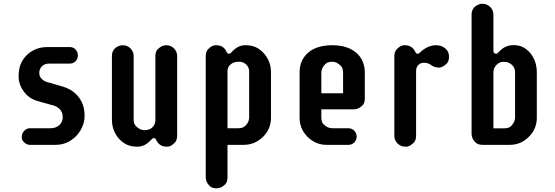

<svg xmlns="http://www.w3.org/2000/svg" viewBox="-20 -771 2954 1022"><path d="M109.4 -75.2Q122.6 -88.4 140.1 -88.4H248Q277.8 -88.4 295.9 -105.2Q314 -122.1 314 -147Q314 -171.9 300.3 -187.3Q286.6 -202.6 266.6 -209L178.7 -233.4Q133.3 -247.1 106.4 -284.2Q79.1 -321.8 79.1 -363.8Q79.1 -405.8 91.6 -433.1Q104 -460.4 125 -480Q168.5 -520.5 232.4 -520.5H351.6Q370.1 -520.5 382.3 -507.6Q394.5 -494.6 394.5 -476.1Q394.5 -457.5 382.3 -445.1Q370.1 -432.6 351.6 -432.6H241.7Q216.8 -432.6 202.9 -418Q189 -403.3 189 -383.3Q189 -352.1 223.6 -336.4L319.3 -308.6Q396.5 -282.7 421.9 -210.9Q430.2 -186.5 430.2 -154.8Q430.2 -123 417.2 -94.2Q404.3 -65.4 382.8 -44.4Q337.4 0 275.9 0H140.1Q122.1 0 108.9 -12.7Q95.7 -25.4 95.7 -39.1Q95.7 -52.7 99.4 -60.8Q103 -68.8 109.4 -75.2Z M905.8 -513.7Q922.9 -496.6 922.9 -473.1V-48.8Q922.9 -24.9 910.6 -11.7Q889.6 9.8 870.8 9.8Q852.1 9.8 842.8 5.6Q833.5 1.5 827.6 -3.9Q818.4 -11.7 814.7 -19.8Q811 -27.8 808.1 -31.7Q805.2 -35.6 799.1 -35.6Q793 -35.6 789.1 -31.5Q785.2 -27.3 776.4 -18.6Q747.1 9.8 712.2 9.8Q677.2 9.8 653.8 -1.7Q630.4 -13.2 612.8 -33.2Q575.7 -75.7 575.7 -134.8V-473.1Q575.7 -510.3 610.8 -525.4Q621.1 -530.3 633.1 -530.3Q645 -530.3 655.8 -525.9Q666.5 -521.5 674.3 -513.7Q691.4 -496.6 691.4 -473.1V-136.2Q691.4 -111.8 703.6 -99.6Q725.1 -78.1 748.5 -78.1Q787.1 -78.1 802.2 -108.4Q807.1 -118.2 807.1 -130.4V-473.1Q807.1 -497.1 819.6 -509Q832 -521 842.5 -525.6Q853 -530.3 865 -530.3Q877 -530.3 887.5 -525.9Q897.9 -521.5 905.8 -513.7Z M1075.2 -471.7Q1075.2 -496.1 1087.4 -508.8Q1107.9 -530.3 1127 -530.3Q1146 -530.3 1155.3 -526.1Q1164.6 -522 1170.9 -516.6Q1178.7 -510.3 1182.6 -501.5Q1186.5 -492.7 1189.7 -488.8Q1192.9 -484.9 1198.7 -484.9Q1204.6 -484.9 1208.5 -489Q1212.4 -493.2 1221.2 -502Q1250.5 -530.3 1285.4 -530.3Q1320.3 -530.3 1343.5 -518.8Q1366.7 -507.3 1384.3 -487.3Q1422.4 -444.8 1422.4 -385.7V-144.5Q1422.4 -84.5 1379.9 -42.5Q1336.4 0 1277.3 0H1190.9V173.8Q1190.9 198.2 1178.7 210.4Q1157.7 231.4 1132.8 231.4Q1108.4 231.4 1096.2 219.2Q1075.2 198.2 1075.2 173.8ZM1306.2 -390.1Q1306.2 -414.1 1289.8 -428.2Q1273.4 -442.4 1255.1 -442.4Q1236.8 -442.4 1226.3 -438.7Q1215.8 -435.1 1208 -428.7Q1190.9 -414.1 1190.9 -392.6V-88.4H1248.5Q1272.5 -88.4 1285.2 -100.6Q1306.2 -120.6 1306.2 -145.5Z M1834.5 0H1719.2Q1659.7 0 1617.2 -42.5Q1574.7 -85 1574.7 -144.5V-384.3Q1574.7 -450.7 1619.6 -490.2Q1666.5 -530.3 1748.5 -530.3Q1829.6 -530.3 1876.5 -490.2Q1921.9 -450.2 1921.9 -383.3V-246.6Q1921.9 -222.2 1909.7 -210Q1888.7 -189 1863.8 -189H1690.4V-145.5Q1690.4 -120.6 1702.6 -108.9Q1724.1 -88.4 1748 -88.4H1834.5Q1853 -88.4 1865.7 -75.2Q1878.4 -62 1878.4 -43.7Q1878.4 -25.4 1865.7 -12.7Q1853 0 1834.5 0ZM1806.2 -384.3Q1806.2 -408.7 1793.9 -420.9Q1772.5 -442.4 1748.5 -442.4Q1724.1 -442.4 1711.4 -429.7Q1690.4 -408.7 1690.4 -384.3V-274.4H1806.2Z M2300.8 -530.3Q2313 -530.3 2324.7 -526.9Q2336.4 -523.4 2346.7 -516.1Q2370.1 -499 2370.1 -468.8Q2370.1 -444.3 2357.4 -432.1Q2335.4 -411.1 2316.4 -411.1Q2292 -411.1 2272 -426.8Q2256.3 -437 2236.8 -437Q2217.3 -437 2206.1 -424.6Q2194.8 -412.1 2194.8 -393.1V-47.9Q2194.8 -24.4 2182.6 -11.7Q2160.6 9.8 2142.8 9.8Q2125 9.8 2114.5 5.1Q2104 0.5 2096.2 -7.3Q2079.1 -24.4 2079.1 -47.9V-471.7Q2079.1 -495.6 2091.8 -508.8Q2112.3 -530.3 2131.1 -530.3Q2149.9 -530.3 2159.2 -526.1Q2168.5 -522 2174.8 -516.6Q2183.6 -508.8 2187.5 -500.7Q2191.4 -492.7 2194.1 -488.8Q2196.8 -484.9 2202.9 -484.9Q2209 -484.9 2212.9 -488.8L2221.7 -497.1Q2259.8 -530.3 2300.8 -530.3Z M2490.2 -692.9Q2490.2 -730.5 2525.4 -746.1Q2536.1 -751 2548.3 -751Q2560.5 -751 2571 -746.3Q2581.5 -741.7 2589.4 -733.9Q2606.4 -716.8 2606.4 -692.9V-500.5Q2606.4 -491.2 2611.6 -488Q2616.7 -484.9 2621.3 -484.9Q2626 -484.9 2629.9 -489Q2633.8 -493.2 2642.6 -502Q2671.4 -530.8 2715.3 -530.8Q2767.1 -530.8 2802.7 -488.3Q2837.4 -445.8 2837.4 -385.3V-144Q2837.4 -85 2794.9 -42.5Q2752.4 0 2693.4 0H2548.8Q2524.4 0 2511.7 -12.2Q2490.2 -32.7 2490.2 -58.1ZM2721.7 -384.8Q2721.7 -421.9 2686.5 -437.5Q2676.3 -441.9 2658.2 -441.9Q2640.1 -441.9 2624 -426.8Q2607.9 -411.6 2606.4 -388.7V-87.9H2664.1Q2688.5 -87.9 2700.7 -100.1Q2721.7 -121.1 2721.7 -146Z"/></svg>

Font: Supermercado
Style: Regular
Weight: 400
Designer: James Grieshaber
Foundry: James Grieshaber
Version: Version 1.002